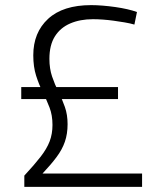

<svg xmlns="http://www.w3.org/2000/svg" viewBox="-20 -730 626 750"><path d="M75 0V-44Q114 -86 138.5 -117.5Q163 -149 174 -178Q185 -207 185 -242Q185 -280 173.5 -310Q162 -340 147 -370Q132 -400 121 -434.5Q110 -469 110 -514Q110 -603 168 -656.5Q226 -710 336 -710Q357 -710 381.5 -708Q406 -706 430.5 -702.5Q455 -699 477 -694Q499 -689 515 -683L505 -634Q488 -639 467 -642.5Q446 -646 424.5 -649Q403 -652 382 -653.5Q361 -655 343 -655Q293 -655 254.5 -638.5Q216 -622 194.5 -588Q173 -554 173 -500Q173 -462 183.5 -431Q194 -400 208.5 -371Q223 -342 233.5 -312Q244 -282 244 -245Q244 -207 233.5 -176.5Q223 -146 201 -116.5Q179 -87 146 -52H535V0ZM63 -343V-390H441V-343Z"/></svg>

Font: Georama ExtraCondensed Thin Light
Style: Regular
Weight: 300
Version: Version 1.001